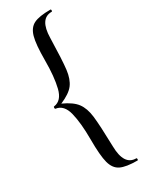

<svg xmlns="http://www.w3.org/2000/svg" viewBox="-218 -768 726 928"><g transform="rotate(-30 144.5 -304.0)"><path d="M32.2 -311Q76.2 -316.9 90.6 -376Q105 -435.1 105 -524.9Q105 -614.7 116.5 -655.3Q127.9 -695.8 157.5 -710.4Q187 -725.1 250 -725.1Q253.9 -725.1 253.9 -719Q253.9 -712.9 250 -712.9Q183.1 -712.9 181.2 -606.9Q178.2 -482.9 172.1 -433.8Q166 -384.8 144.5 -356.4Q123 -328.1 68.8 -305.2Q122.1 -281.2 144 -251.7Q166 -222.2 172.1 -172.6Q178.2 -123 181.2 -1Q183.1 105 250 105Q253.9 105 253.9 111.1Q253.9 117.2 250 117.2Q187 117.2 157 102.5Q127 87.9 116 46.9Q105 5.9 105 -85Q105 -175.8 90.6 -233.9Q76.2 -292 32.2 -297.9Q28.8 -297.9 28.8 -304.4Q28.8 -311 32.2 -311Z"/></g></svg>

Font: Cormorant-Medium
Style: Regular
Weight: 500
Designer: Christian Thalmann (Catharsis Fonts)
Version: Version 3.000